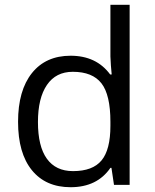

<svg xmlns="http://www.w3.org/2000/svg" viewBox="-20 -780 653 810"><path d="M450.2 -71.8H445.8Q389.6 9.8 277.8 9.8Q172.9 9.8 114.5 -62Q56.2 -133.8 56.2 -266.1Q56.2 -398.4 114.7 -471.7Q173.3 -544.9 277.8 -544.9Q386.7 -544.9 444.8 -465.8H451.2L447.8 -504.4L445.8 -542V-759.8H526.9V0H460.9ZM288.1 -58.1Q371.1 -58.1 408.4 -103.3Q445.8 -148.4 445.8 -249V-266.1Q445.8 -379.9 408 -428.5Q370.1 -477.1 287.1 -477.1Q215.8 -477.1 178 -421.6Q140.1 -366.2 140.1 -265.1Q140.1 -162.6 177.7 -110.4Q215.3 -58.1 288.1 -58.1Z"/></svg>

Font: f02537652
Style: Regular
Weight: 400
Foundry: Ascender Corporation
Version: Version 1.10